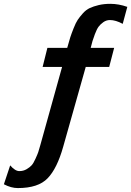

<svg xmlns="http://www.w3.org/2000/svg" viewBox="-100 -752 672 983"><path d="M551.8 -716.8C522.5 -727.2 493.5 -732.4 464.8 -732.4C443.4 -732.4 423.7 -730.3 405.8 -726.1C387.9 -721.8 372.6 -716.8 359.9 -710.9C347.2 -705.1 335.3 -696 324.2 -683.6C313.2 -671.2 304.4 -660.2 297.9 -650.4C291.3 -640.6 284.3 -626.3 276.9 -607.4C269.4 -588.5 263.7 -573.1 259.8 -561C255.9 -549 250.7 -530.9 244.1 -506.8H142.6L118.2 -409.2H217.8L106.4 -8.8C101.2 9.4 97.7 21.5 95.7 27.3C93.8 33.2 89.2 44.1 82 60.1C74.9 76 68.2 87.4 62 94.2C55.8 101.1 47.2 107.7 36.1 114.3C25.1 120.8 12.7 124 -1 124C-15.3 124 -30.9 114.3 -47.9 94.7L-80.1 191.4C-55.3 204.4 -31.6 210.9 -8.8 210.9C60.9 210.9 111.8 194.2 144 160.6C176.3 127.1 202.8 73.2 223.6 -1L338.9 -409.2H459L484.4 -506.8H364.3L373.5 -541.5C375.2 -547.7 379.2 -559.4 385.7 -576.7C392.3 -593.9 398.4 -606.6 404.3 -614.7C410.2 -622.9 418.3 -630.7 428.7 -638.2C439.1 -645.7 450.5 -649.4 462.9 -649.4C482.4 -649.4 504.2 -642.9 528.3 -629.9Z"/></svg>

Font: FreeUniversal
Style: BoldItalic
Weight: 700
Italic angle: -11°
Version: Version 1.001